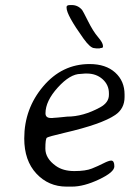

<svg xmlns="http://www.w3.org/2000/svg" viewBox="-20 -749 512 742"><path d="M291.5 -463.4Q251 -463.4 203.4 -410.9Q155.8 -358.4 155.8 -311Q155.8 -293 176.8 -293H183.1L186.5 -293.5L199.7 -294.4L215.8 -295.9L239.3 -298.3Q301.3 -298.3 366.7 -334Q400.9 -352.5 400.9 -382.3V-388.7Q400.9 -420.9 376.5 -442.9Q352.1 -464.8 315.4 -464.8H308.6Q298.3 -463.4 291.5 -463.4ZM344.7 -563Q329.1 -563 302.2 -600.6Q237.3 -691.4 237.3 -718.8V-722.2Q237.3 -729.5 251.5 -729.5H257.3Q281.2 -729.5 297.4 -710.4Q300.3 -707 320.1 -667.5Q339.8 -627.9 358.9 -605.7Q377.9 -583.5 377.9 -571.8V-568.4Q377.9 -563.5 369.6 -563.5L364.7 -562H352.1Q347.2 -563 344.7 -563ZM257.8 -27.8H237.3Q167.5 -27.8 120.6 -78.1Q73.7 -128.4 73.7 -213.9Q73.7 -328.6 146.7 -415Q219.7 -501.5 326.2 -501.5Q388.7 -501.5 425 -468.8Q461.4 -436 461.4 -383.8V-374Q461.4 -329.1 425.3 -304.7Q373 -269 229.5 -235.8Q167.5 -221.2 161.4 -217Q155.3 -212.9 155.3 -174.8Q155.3 -136.7 195.8 -107.9Q223.6 -87.9 267.3 -87.9Q311 -87.9 335.2 -97.7Q359.4 -107.4 379.9 -117.9Q400.4 -128.4 409.7 -128.4Q421.9 -128.4 421.9 -106Q421.9 -83.5 363 -55.7Q304.2 -27.8 257.8 -27.8Z"/></svg>

Font: Averia Sans Libre Light
Style: Italic
Weight: 300
Italic angle: -8.5°
Version: Version 1.002